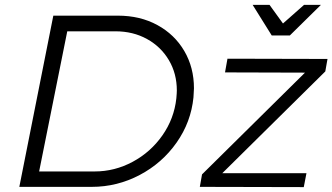

<svg xmlns="http://www.w3.org/2000/svg" viewBox="-20 -764 1359 785"><path d="M773 -403Q773 -392 771 -366Q761 -265 702 -181Q643 -97 551 -48.5Q459 0 355 0H59L198 -700H462Q553 -700 623.5 -661.5Q694 -623 733.5 -555.5Q773 -488 773 -403ZM703 -394Q703 -463 670.5 -518Q638 -573 581 -604.5Q524 -636 452 -636H255L140 -63H367Q449 -63 522.5 -102.5Q596 -142 644 -210.5Q692 -279 701 -362Q703 -384 703 -394ZM1319 -523 1310 -472 889 -56H1233L1222 1L797 0L806 -51L1227 -467L900 -468L910 -524ZM1223 -744H1292L1165 -619H1091L1013 -744H1082L1137 -668Z"/></svg>

Font: Gontserrat Light
Style: Italic
Weight: 300
Italic angle: -11.3°
Designer: Julieta Ulanovsky
Foundry: Julieta Ulanovsky
Version: Version 6.001